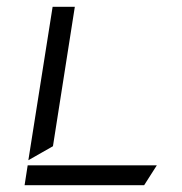

<svg xmlns="http://www.w3.org/2000/svg" viewBox="-20 -546 532 562"><path d="M52 -4H402L439 -62H61ZM135 -118 199 -526H134L63 -77Z"/></svg>

Font: Charger Static
Style: 2Obl
Weight: 1000
Designer: Jasper
Foundry: KineticPlasma Fonts/Cannot Into Space Fonts
Version: Version 1.1